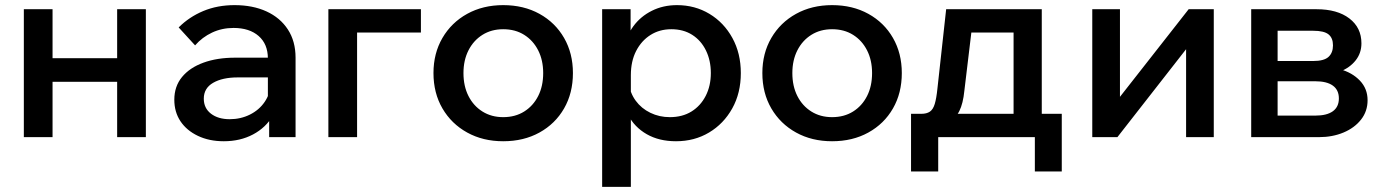

<svg xmlns="http://www.w3.org/2000/svg" viewBox="-20 -535 5385 749"><path d="M437 0V-499H549V0ZM73 0V-499H185V0ZM126 -216V-308H501V-216Z M1133 0H1030V-99L1025 -120V-307Q1025 -363 989 -394.5Q953 -426 891 -426Q846 -426 807.5 -408Q769 -390 741 -358L677 -428Q718 -469 773 -492Q828 -515 895 -515Q966 -515 1019.5 -490.5Q1073 -466 1103 -420Q1133 -374 1133 -310ZM853 16Q796 16 752 -5Q708 -26 684 -62Q660 -98 660 -146Q660 -198 690 -234.5Q720 -271 773.5 -290.5Q827 -310 897 -310H1037V-233H907Q848 -233 811.5 -212Q775 -191 775 -150Q775 -113 803 -91.5Q831 -70 876 -70Q919 -70 955 -88Q991 -106 1012.5 -137.5Q1034 -169 1037 -210L1073 -193Q1073 -132 1045 -84.5Q1017 -37 967 -10.5Q917 16 853 16Z M1261 0V-499H1622V-408H1285L1373 -477V0Z M1943 16Q1864 16 1802.5 -18Q1741 -52 1706 -112Q1671 -172 1671 -250Q1671 -327 1706 -387Q1741 -447 1802.5 -481Q1864 -515 1943 -515Q2023 -515 2084.5 -481Q2146 -447 2180.5 -387Q2215 -327 2215 -250Q2215 -172 2180.5 -112Q2146 -52 2084.5 -18Q2023 16 1943 16ZM1943 -78Q1990 -78 2025 -100Q2060 -122 2079.5 -160.5Q2099 -199 2099 -250Q2099 -300 2079.5 -338.5Q2060 -377 2025 -399Q1990 -421 1943 -421Q1897 -421 1862 -399Q1827 -377 1807.5 -338.5Q1788 -300 1788 -250Q1788 -199 1807.5 -160.5Q1827 -122 1862 -100Q1897 -78 1943 -78Z M2441 194H2329V-499H2440V-345H2416Q2423 -395 2451 -433Q2479 -471 2523 -493Q2567 -515 2621 -515Q2691 -515 2747.5 -481Q2804 -447 2837 -387Q2870 -327 2870 -250Q2870 -172 2836.5 -112Q2803 -52 2746 -18Q2689 16 2617 16Q2551 16 2503 -11.5Q2455 -39 2430.5 -86.5Q2406 -134 2410 -193L2433 -211Q2438 -172 2460 -142Q2482 -112 2517 -95Q2552 -78 2593 -78Q2642 -78 2677.5 -100Q2713 -122 2733 -161Q2753 -200 2753 -250Q2753 -299 2734 -338Q2715 -377 2680.5 -399Q2646 -421 2599 -421Q2553 -421 2517.5 -398.5Q2482 -376 2461.5 -336Q2441 -296 2441 -242Z M3226 16Q3147 16 3085.5 -18Q3024 -52 2989 -112Q2954 -172 2954 -250Q2954 -327 2989 -387Q3024 -447 3085.5 -481Q3147 -515 3226 -515Q3306 -515 3367.5 -481Q3429 -447 3463.5 -387Q3498 -327 3498 -250Q3498 -172 3463.5 -112Q3429 -52 3367.5 -18Q3306 16 3226 16ZM3226 -78Q3273 -78 3308 -100Q3343 -122 3362.5 -160.5Q3382 -199 3382 -250Q3382 -300 3362.5 -338.5Q3343 -377 3308 -399Q3273 -421 3226 -421Q3180 -421 3145 -399Q3110 -377 3090.5 -338.5Q3071 -300 3071 -250Q3071 -199 3090.5 -160.5Q3110 -122 3145 -100Q3180 -78 3226 -78Z M3558 -47V-91H3574Q3595 -91 3607.5 -99.5Q3620 -108 3626.5 -129.5Q3633 -151 3637 -190L3671 -499H4044V-62H3934V-481L4012 -408H3690L3778 -481L3742 -181Q3737 -131 3722.5 -102Q3708 -73 3679.5 -60Q3651 -47 3603 -47ZM3534 134V-91H4122V134H4017V-65L4080 0H3600L3640 -65V134Z M4241 0V-499H4349V-144L4341 -147L4617 -499H4715V0H4607V-355L4614 -352L4339 0Z M4861 0V-499H5116Q5197 -499 5244 -463Q5291 -427 5291 -366Q5291 -328 5268.5 -299.5Q5246 -271 5208 -256L5207 -265Q5255 -252 5285 -220.5Q5315 -189 5315 -144Q5315 -101 5289.5 -68.5Q5264 -36 5221 -18Q5178 0 5125 0ZM4964 -28 4906 -84H5111Q5156 -84 5179.5 -101Q5203 -118 5203 -151Q5203 -184 5179.5 -201Q5156 -218 5111 -218H4917V-297H5103Q5145 -297 5162.5 -313Q5180 -329 5180 -358Q5180 -387 5162.5 -401Q5145 -415 5103 -415H4903L4964 -473Z"/></svg>

Font: Wix Madefor Display SemiBold
Style: Regular
Weight: 600
Designer: Dalton Maag Ltd
Foundry: Dalton Maag Ltd
Version: Version 3.100